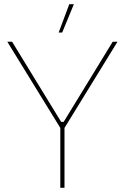

<svg xmlns="http://www.w3.org/2000/svg" viewBox="-20 -900 598 920"><path d="M334 -880H312L261 -744H278ZM269 0H289V-287L543 -700H520L285 -316H273L38 -700H15L269 -287Z"/></svg>

Font: Fixel Text Thin
Style: Regular
Weight: 100
Width: 4
Designer: AlfaBravo + MacPaw
Foundry: Kyrylo Tkachov, Marchela Mozhyna, Serhii Makarenko, Maria Weinstein, Zakhar Kryvoshyya
Version: Version 1.211